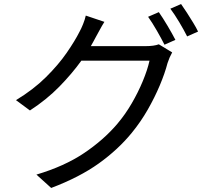

<svg xmlns="http://www.w3.org/2000/svg" viewBox="-20 -860 1040 949"><path d="M765 -800Q784 -773 807.5 -733.5Q831 -694 847 -663L793 -639Q778 -669 755 -709Q732 -749 712 -777ZM875 -840Q888 -822 904 -797Q920 -772 935 -747.5Q950 -723 959 -704L905 -680Q889 -712 866 -750.5Q843 -789 822 -817ZM496 -752Q484 -733 472 -710.5Q460 -688 452 -674Q447 -664 441 -653.5Q435 -643 429 -632H700Q741 -632 765 -641L831 -601Q817 -576 808 -548Q795 -498 770 -438.5Q745 -379 710.5 -318.5Q676 -258 631 -203Q563 -120 468 -52Q373 16 233 69L160 3Q298 -38 395 -103Q492 -168 560 -248Q599 -294 631 -349Q663 -404 686 -459.5Q709 -515 719 -560H382Q336 -496 273.5 -432Q211 -368 128 -314L59 -365Q145 -417 207 -478.5Q269 -540 310 -599.5Q351 -659 373 -703Q381 -717 390.5 -740.5Q400 -764 404 -783Z"/></svg>

Font: Chiron Sans HK TT
Style: Regular
Weight: 400
Designer: Ryoko NISHIZUKA 西塚涼子 (kana, bopomofo & ideographs); Paul D. Hunt (Latin, Greek & Cyrillic); Sandoll Communications 산돌커뮤니
Foundry: Adobe
Version: Version 2.022;hotconv 1.0.109;makeotfexe 2.5.65596